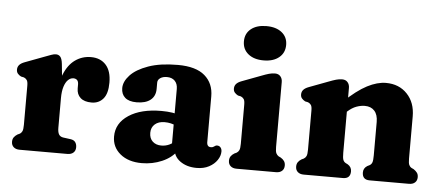

<svg xmlns="http://www.w3.org/2000/svg" viewBox="-50 -833 2187 958"><g transform="rotate(5 1044.0 -354.5)"><path d="M235.4 -264Q235.4 -341.1 255.7 -391.6Q276 -442.1 311 -466.8Q346.1 -491.6 390.1 -491.6Q437.3 -491.6 464.8 -461.2Q492.3 -430.8 492.3 -372.4Q492.3 -317.6 470.2 -291.8Q448.2 -266 412.1 -266Q375.1 -266 356.1 -283.3Q337.1 -300.5 337.1 -330.2V-350Q337.1 -365.1 330 -371.9Q323 -378.6 311.4 -378.6Q297.3 -378.6 285.1 -367Q272.9 -355.4 265.5 -332.2Q258.1 -308.9 258.1 -274.4ZM247.7 -445.4 258.1 -342.8V-125.8Q258.1 -104.5 264.6 -93.3Q271.2 -82.1 286.3 -79.8L323.3 -74.8Q340.3 -72.6 347.7 -62.3Q355.1 -52 355.1 -36.8Q355.1 -19.6 344.2 -9.8Q333.4 0 314.1 0H74.9Q56.1 0 45 -9.8Q33.9 -19.6 33.9 -36.8Q33.9 -50 40.1 -58.8Q46.3 -67.6 57.7 -74.8L68.5 -79.8Q76.8 -84.3 81.2 -93.6Q85.5 -102.9 85.5 -125.8V-321.4Q85.5 -341.8 80.1 -349.6Q74.6 -357.4 65.3 -361.4L50.3 -364.6Q40 -369.8 33.6 -377.5Q27.1 -385.2 27.1 -397.4Q27.1 -411.2 35.6 -420.8Q44 -430.4 62.3 -437.2L158.1 -473.2Q177.2 -480.5 190.7 -485.3Q204.2 -490.2 214.3 -490.2Q228.1 -490.2 236.5 -480.4Q244.9 -470.6 247.7 -445.4Z M845.9 -74.6V-89.4L829.9 -95.6V-370.5Q829.9 -396.2 815.6 -410.9Q801.2 -425.5 776.2 -425.5Q755.5 -425.5 742.6 -416.6Q729.7 -407.7 729.7 -393.9V-362.1Q729.7 -326.1 705.2 -306.4Q680.7 -286.7 635.5 -286.7Q596.9 -286.7 577.6 -303.9Q558.3 -321 558.3 -351.1Q558.3 -384 588.1 -416.1Q617.9 -448.2 677.4 -469.3Q736.9 -490.5 825.2 -490.5Q915.7 -490.5 960.1 -452.2Q1004.5 -414 1004.5 -348.7V-117.2Q1004.5 -108.6 1009.2 -102.2Q1014 -95.9 1024.4 -95.9Q1030.9 -95.9 1034.7 -97.6Q1038.6 -99.4 1041.7 -101.7Q1044.5 -103.7 1047.4 -105.3Q1050.3 -107 1054.4 -107Q1066.1 -107 1072.6 -99Q1079.1 -91 1079.1 -78.8Q1079.1 -57 1064.7 -35.7Q1050.4 -14.4 1024.3 -0.5Q998.2 13.4 962.5 13.4Q912.7 13.4 879.3 -10.9Q845.9 -35.3 845.9 -74.6ZM538.7 -107.1Q538.7 -174 600.2 -214.3Q661.6 -254.6 763.6 -254.6Q793.2 -254.6 818 -250.8Q842.9 -247 859.3 -240L842.1 -187.6Q828.7 -193.7 814.6 -197Q800.5 -200.2 784 -200.2Q753.5 -200.2 735.3 -184.2Q717.1 -168.2 717.1 -141.3Q717.1 -113.3 733.8 -97.9Q750.5 -82.5 777.1 -82.5Q799.8 -82.5 819 -92Q838.2 -101.6 850.1 -116.3L862.9 -64.9Q836.2 -27.4 788.6 -7Q741 13.4 687.7 13.4Q620.3 13.4 579.5 -20.3Q538.7 -54 538.7 -107.1Z M1348.6 -450.2V-125.8Q1348.6 -102.9 1353.1 -93.8Q1357.7 -84.7 1365.6 -79.8L1376.2 -74.8Q1387.6 -68 1393.8 -59Q1400 -50 1400 -36.8Q1400 -19.6 1389.1 -9.8Q1378.3 0 1359 0H1161.4Q1142.6 0 1131.5 -9.8Q1120.4 -19.6 1120.4 -36.8Q1120.4 -50 1126.6 -59Q1132.8 -68 1144.2 -74.8L1155 -79.8Q1163.3 -84.7 1167.7 -93.8Q1172 -102.9 1172 -125.8V-321.4Q1172 -341.8 1166.6 -349.6Q1161.1 -357.4 1151.8 -361.4L1136.8 -364.6Q1126.5 -370.2 1120.1 -377.7Q1113.6 -385.2 1113.6 -397.4Q1113.6 -411.2 1122.1 -420.8Q1130.5 -430.4 1148.8 -437.2L1244.6 -473.2Q1266.5 -481.7 1281.4 -485.9Q1296.3 -490.2 1312 -490.2Q1329 -490.2 1338.8 -479Q1348.6 -467.8 1348.6 -450.2ZM1248.4 -550.2Q1200 -550.2 1171.4 -573.7Q1142.8 -597.1 1142.8 -636.8Q1142.8 -676 1171.4 -699Q1200 -722 1248.4 -722Q1297.1 -722 1325.7 -699Q1354.4 -676 1354.4 -636.8Q1354.4 -597.1 1325.7 -573.7Q1297.1 -550.2 1248.4 -550.2Z M1685.1 -450.2V-125.8Q1685.1 -100.5 1688.8 -90.6Q1692.6 -80.7 1701.3 -75.8L1712.7 -70Q1731.7 -58 1731.7 -36.8Q1731.7 0 1694.7 0H1497.9Q1479.1 0 1468 -9.8Q1456.9 -19.6 1456.9 -36.8Q1456.9 -50 1463.1 -59Q1469.3 -68 1480.7 -74.8L1491.5 -79.8Q1499.8 -84.7 1504.2 -93.8Q1508.5 -102.9 1508.5 -125.8V-321.4Q1508.5 -341.8 1503.1 -349.6Q1497.6 -357.4 1488.3 -361.4L1473.3 -364.6Q1463 -370.2 1456.6 -377.7Q1450.1 -385.2 1450.1 -397.4Q1450.1 -411.2 1458.6 -420.8Q1467 -430.4 1485.3 -437.2L1581.1 -473.2Q1603 -481.7 1617.9 -485.9Q1632.8 -490.2 1648.5 -490.2Q1665.5 -490.2 1675.3 -479Q1685.1 -467.8 1685.1 -450.2ZM1667.5 -315.8 1633.7 -354.6 1658.1 -377.6Q1723.6 -439.8 1773.9 -465.7Q1824.3 -491.6 1867.4 -491.6Q1933.1 -491.6 1973.8 -448.7Q2014.5 -405.9 2014.5 -336.4V-125.8Q2014.5 -102.9 2018.8 -93.6Q2023.2 -84.3 2031.5 -79.8L2042.1 -74.8Q2053.5 -67.2 2059.7 -58.6Q2065.9 -50 2065.9 -36.8Q2065.9 -19.6 2055 -9.8Q2044.2 0 2024.9 0H1828.1Q1791.1 0 1791.1 -36.8Q1791.1 -58 1810.1 -70L1821.7 -75.8Q1830.4 -80.7 1834.2 -90.6Q1837.9 -100.5 1837.9 -125.8V-293.6Q1837.9 -329.8 1820.5 -349Q1803.1 -368.2 1772.2 -368.2Q1752.4 -368.2 1730.5 -360.4Q1708.7 -352.6 1686.5 -332.6Z"/></g></svg>

Font: Fraunces SuperSoft Wonky
Style: Regular
Weight: 900
Version: Version 1.000;[b76b70a41]